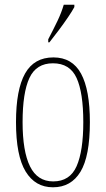

<svg xmlns="http://www.w3.org/2000/svg" viewBox="-20 -786 450 816"><path d="M205 10Q130 10 89 -57Q48 -124 48 -267Q48 -405 86.5 -473.5Q125 -542 207 -542Q287 -542 324.5 -473Q362 -404 362 -267Q362 -122 322 -56Q282 10 205 10ZM206 -15Q277 -15 305.5 -79.5Q334 -144 334 -267Q334 -392 305.5 -454.5Q277 -517 205 -517Q134 -517 105 -454.5Q76 -392 76 -267Q76 -143 107.5 -79Q139 -15 206 -15ZM185 -619Q208 -663 224.5 -697.5Q241 -732 251 -766H296V-756Q287 -739 269 -712.5Q251 -686 230 -658Q209 -630 190 -606H185Z"/></svg>

Font: Noto Serif Georgian ExtraCondensed Thin
Style: Regular
Weight: 100
Width: 2
Designer: Monotype Design Team, Akaki Razmadze
Foundry: Google LLC
Version: Version 2.003; ttfautohint (v1.8.4.7-5d5b)